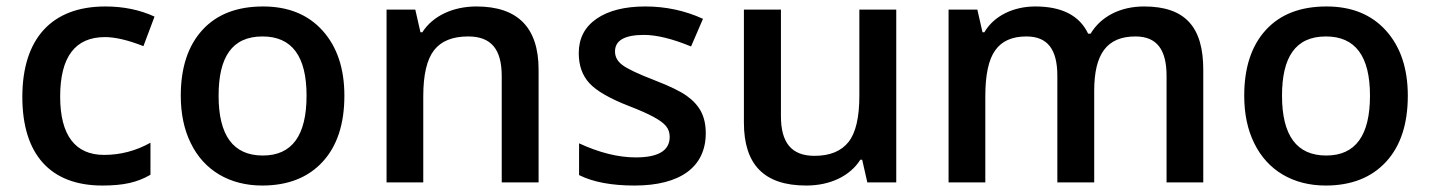

<svg xmlns="http://www.w3.org/2000/svg" viewBox="-20 -570 4469 600"><path d="M299.8 9.8C366.2 9.8 409.2 0 450.2 -23.9V-124C404.8 -98.6 356.4 -85.9 305.2 -85.9C215.3 -85.9 168 -147 168 -268.1C168 -392.1 214.8 -454.1 308.1 -454.1C339.8 -454.1 379.9 -444.8 428.2 -425.8L462.9 -518.1C417.5 -539.1 366.2 -549.8 309.1 -549.8C141.1 -549.8 49.8 -448.7 49.8 -267.1C49.8 -88.9 136.2 9.8 299.8 9.8Z M1056.2 -271C1056.2 -356.4 1033.2 -424.3 987.8 -474.6C942.4 -524.9 880.4 -549.8 802.2 -549.8C720.7 -549.8 657.2 -525.4 612.3 -476.1C567.4 -426.8 544.9 -358.4 544.9 -271C544.9 -214.8 555.2 -165 576.2 -122.6C617.7 -37.1 698.2 9.8 799.3 9.8C879.9 9.8 942.9 -15.1 988.3 -64.5C1033.7 -113.8 1056.2 -182.6 1056.2 -271ZM663.1 -271C663.1 -390.1 704.1 -456.1 800.3 -456.1C892.1 -456.1 938 -394.5 938 -271C938 -146.5 892.6 -84 801.3 -84C709 -84 663.1 -146.5 663.1 -271Z M1663.1 -352.1C1663.1 -483.9 1598.1 -549.8 1468.8 -549.8C1396 -549.8 1332.5 -520.5 1299.8 -469.2H1293.9L1277.8 -540H1188V0H1302.7V-269C1302.7 -336.4 1314 -384.3 1336.4 -413.1C1358.9 -441.9 1394.5 -456.1 1442.9 -456.1C1515.6 -456.1 1547.9 -415.5 1547.9 -332V0H1663.1Z M2185.5 -153.8C2185.5 -179.7 2180.7 -202.1 2170.9 -221.2C2161.1 -239.7 2146 -256.3 2126 -270.5C2106 -284.7 2073.2 -300.8 2028.8 -317.9C1975.6 -338.4 1941.4 -354.5 1925.8 -366.2C1909.7 -377.9 1901.9 -392.1 1901.9 -409.2C1901.9 -443.8 1932.1 -460.9 1992.7 -460.9C2032.2 -460.9 2081.5 -448.7 2139.6 -424.8L2176.8 -511.2C2120.1 -537.1 2060.1 -549.8 1996.6 -549.8C1932.6 -549.8 1881.8 -537.1 1844.7 -511.7C1807.1 -485.8 1788.6 -450.2 1788.6 -403.8C1788.6 -365.2 1799.8 -334 1821.8 -310.1C1843.8 -286.1 1885.7 -261.7 1947.8 -237.8C1979.5 -225.6 2004.4 -214.4 2022.5 -204.6C2058.1 -185.1 2072.8 -169.4 2072.8 -142.1C2072.8 -99.6 2037.6 -78.1 1966.8 -78.1C1912.1 -78.1 1853 -92.8 1789.6 -122.1V-22.9C1833 -1 1891.1 9.8 1962.9 9.8C2106 9.8 2185.5 -48.3 2185.5 -153.8Z M2780.8 0V-540H2665.5V-271C2665.5 -203.1 2654.3 -155.3 2631.8 -126.5C2608.9 -97.7 2573.7 -83 2525.4 -83C2453.1 -83 2420.4 -124.5 2420.4 -207V-540H2304.7V-187C2304.7 -54.7 2368.7 9.8 2499.5 9.8C2575.2 9.8 2636.7 -20.5 2668.5 -70.8H2674.3L2690.4 0Z M3399.4 -286.1C3399.4 -401.4 3439 -456.1 3528.3 -456.1C3594.7 -456.1 3625.5 -415.5 3625.5 -333V0H3740.2V-352.1C3740.2 -485.4 3684.1 -549.8 3555.2 -549.8C3480.5 -549.8 3419.9 -518.1 3388.2 -464.8H3380.4C3353.5 -521.5 3298.3 -549.8 3215.3 -549.8C3147 -549.8 3085.9 -520.5 3056.2 -469.2H3050.3L3034.2 -540H2944.3V0H3059.1V-269C3059.1 -335.9 3069.3 -384.3 3090.3 -413.1C3110.8 -441.9 3143.1 -456.1 3187.5 -456.1C3253.9 -456.1 3284.2 -415.5 3284.2 -333V0H3399.4Z M4379.4 -271C4379.4 -356.4 4356.4 -424.3 4311 -474.6C4265.6 -524.9 4203.6 -549.8 4125.5 -549.8C4043.9 -549.8 3980.5 -525.4 3935.5 -476.1C3890.6 -426.8 3868.2 -358.4 3868.2 -271C3868.2 -214.8 3878.4 -165 3899.4 -122.6C3940.9 -37.1 4021.5 9.8 4122.6 9.8C4203.1 9.8 4266.1 -15.1 4311.5 -64.5C4356.9 -113.8 4379.4 -182.6 4379.4 -271ZM3986.3 -271C3986.3 -390.1 4027.3 -456.1 4123.5 -456.1C4215.3 -456.1 4261.2 -394.5 4261.2 -271C4261.2 -146.5 4215.8 -84 4124.5 -84C4032.2 -84 3986.3 -146.5 3986.3 -271Z"/></svg>

Font: Sahel SemiBold
Style: Bold
Weight: 600
Foundry: Saber Rastikerdar (saber.rastikerdar@gmail.com)
Version: Version 3.4.0